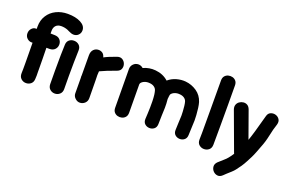

<svg xmlns="http://www.w3.org/2000/svg" viewBox="-112 -1179 2757 1811"><g transform="rotate(20 1267.0 -274.0)"><path d="M159 0Q186 0 206.5 -16.5Q227 -33 229 -64Q232 -101 230 -138V-164L229 -266Q229 -303 227 -379H258Q292 -379 311.5 -399.5Q331 -420 331 -449Q331 -477 313 -497Q295 -517 262 -518L218 -519V-546Q218 -580 237 -599.5Q256 -619 291 -619Q324 -619 355 -607L374 -598Q386 -592 399 -587.5Q412 -583 425 -583Q453 -583 472 -602Q491 -621 491 -649Q491 -695 439.5 -722Q388 -749 309 -749Q245 -749 193 -723.5Q141 -698 111 -651Q80 -603 80 -541V-515H69Q48 -515 30 -495Q12 -475 12 -447Q12 -417 32 -398Q52 -379 76 -379H88Q89 -349 89 -288L90 -180V-155Q90 -145 90 -135.5Q90 -126 90 -116Q90 -96 89 -74Q88 -39 109 -19.5Q130 0 159 0ZM448 0Q476 0 497 -18.5Q518 -37 518 -70L517 -203Q517 -348 521 -459Q522 -493 501 -512Q480 -531 450 -531Q422 -531 402 -514Q382 -497 381 -465Q377 -383 377 -206Q377 -115 378 -68Q379 -36 399.5 -18Q420 0 448 0Z M651 -21Q673 1 701 0Q729 -1 749.5 -20.5Q770 -40 770 -71Q769 -186 768 -249Q765 -308 769 -340Q834 -371 926 -403Q957 -414 965.5 -438Q974 -462 965.5 -486.5Q957 -511 935 -524.5Q913 -538 882 -527Q802 -499 762 -477Q754 -506 736.5 -517.5Q719 -529 698 -529Q669 -529 648.5 -508.5Q628 -488 628 -449Q628 -359 629 -248Q627 -237 629 -225Q629 -168 630 -69Q630 -41 651 -21Z M1466 -63Q1466 -110 1468 -149.5Q1470 -189 1471 -228.5Q1472 -268 1467 -317Q1468 -324 1469 -333Q1469 -335 1469 -336.5Q1469 -338 1469 -339L1471 -347Q1471 -349 1471 -350.5Q1471 -352 1471 -353Q1473 -361 1474 -364Q1485 -381 1508.5 -390.5Q1532 -400 1560 -397Q1587 -395 1605 -382.5Q1623 -370 1629 -351Q1634 -335 1637 -309Q1640 -283 1641.5 -256.5Q1643 -230 1643 -213Q1642 -175 1639.5 -134.5Q1637 -94 1637 -68Q1636 -36 1655 -19Q1674 -2 1700.5 -1Q1727 0 1747.5 -16Q1768 -32 1769 -64Q1769 -85 1771.5 -127Q1774 -169 1775 -213Q1775 -234 1773 -267Q1771 -300 1766.5 -334Q1762 -368 1755 -391Q1735 -453 1684 -488Q1633 -523 1571 -529Q1526 -533 1480 -520Q1434 -507 1398 -476Q1345 -524 1268 -531Q1203 -537 1145 -510Q1124 -529 1096 -529Q1067 -528 1047 -507.5Q1027 -487 1027 -458Q1030 -165 1030 -70Q1030 -42 1044 -25.5Q1058 -9 1079 -3.5Q1100 2 1121 -3.5Q1142 -9 1156 -25.5Q1170 -42 1170 -70Q1170 -169 1168 -351V-355Q1170 -363 1171 -366Q1182 -383 1205.5 -392.5Q1229 -402 1257 -399Q1284 -397 1302 -384.5Q1320 -372 1326 -353Q1331 -337 1334 -316Q1334 -312 1335 -308Q1338 -284 1339 -246.5Q1340 -209 1339 -184L1337 -126Q1335 -84 1334 -67Q1333 -35 1352 -18Q1371 -1 1397.5 0Q1424 1 1444.5 -15Q1465 -31 1466 -63Z M2020 -57Q2020 -91 2020.5 -140Q2021 -189 2021 -244.5Q2021 -300 2021 -354.5Q2021 -409 2021 -454Q2020 -573 2020 -653Q2020 -681 2006 -697.5Q1992 -714 1971 -719.5Q1950 -725 1929 -719.5Q1908 -714 1894 -697.5Q1880 -681 1880 -653L1881 -347Q1882 -59 1880 -59Q1880 -25 1900.5 -7.5Q1921 10 1948.5 10.5Q1976 11 1997.5 -6Q2019 -23 2020 -57Z M2204 181Q2209 175 2229 157L2269 121Q2288 104 2301 87Q2320 63 2338 36.5Q2356 10 2372 -21L2400 -75Q2412 -99 2426 -135L2448 -193Q2473 -254 2486.5 -320.5Q2500 -387 2519 -443Q2528 -475 2513.5 -496.5Q2499 -518 2474 -525Q2449 -532 2425 -522Q2401 -512 2393 -481Q2338 -276 2315 -215L2218 -486Q2208 -512 2189.5 -522.5Q2171 -533 2149.5 -530.5Q2128 -528 2110.5 -515.5Q2093 -503 2086 -482.5Q2079 -462 2088 -436L2229 -54Q2230 -49 2233 -45Q2216 -18 2197 5Q2183 23 2158.5 43.5Q2134 64 2112 85Q2089 108 2091 134Q2093 160 2111 179Q2129 198 2154.5 201Q2180 204 2204 181Z"/></g></svg>

Font: Balsamiq Sans
Style: Bold
Weight: 700
Designer: Michael Angeles
Foundry: Balsamiq SRL
Version: Version 1.020; ttfautohint (v1.8.4.7-5d5b);gftools[0.9.26]